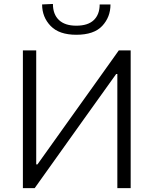

<svg xmlns="http://www.w3.org/2000/svg" viewBox="-20 -974 795 994"><path d="M98.5 0V-713H167.5V-123H174L339.5 -355Q400.5 -440 464 -529.2Q527.5 -618.5 595 -713H656.5V0H587.5V-591H581.5L415.5 -359Q340.5 -254 278.2 -166.5Q216 -79 159.5 0ZM375 -794Q286 -794 242 -839.8Q198 -885.5 198 -951L254 -953.5Q254 -900 285 -870.5Q316 -841 375 -841Q435.5 -841 465.8 -870.2Q496 -899.5 496 -951H552Q552 -885.5 509.2 -839.8Q466.5 -794 375 -794Z"/></svg>

Font: Commissioner Light
Style: Regular
Weight: 300
Designer: Kostas Bartsokas
Foundry: Kostas Bartsokas
Version: Version 1.000; ttfautohint (v1.8.3)